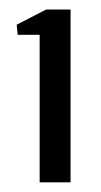

<svg xmlns="http://www.w3.org/2000/svg" viewBox="-20 -820 211 400"><path d="M62.6 -440.1V-747.5H16.8L14.8 -768.5L76 -800.1H127V-440.1Z"/></svg>

Font: Big Shoulders Stencil Text Thin
Style: Regular
Weight: 100
Designer: Patric King
Foundry: XO Type Co
Version: Version 2.001